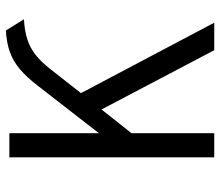

<svg xmlns="http://www.w3.org/2000/svg" viewBox="-68 -684 752 656"><g transform="rotate(-90 308.0 -356.0)"><path d="M98.5 0V-700H180.8V-393.9L343.2 -603.1Q372.1 -640.5 398.9 -663.4Q425.6 -686.2 457 -697.8Q488.4 -709.4 531.8 -712L570.1 -650.2Q530.9 -648 502.1 -638.8Q473.2 -629.5 449.6 -611.2Q426 -593 401.9 -562.5L317.8 -455.4L558.5 0H464.5L262 -385.1L180.8 -282.6V0Z"/></g></svg>

Font: Overpass Mono Light
Style: Regular
Weight: 300
Monospace: yes
Designer: Delve Withrington, Dave Bailey
Foundry: Delve Fonts LLC
Version: Version 4.000